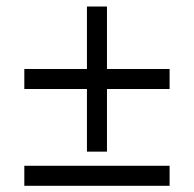

<svg xmlns="http://www.w3.org/2000/svg" viewBox="-20 -636 610 604"><path d="M253.5 -159H316.5V-356H513.5V-419H316.5V-615.5H253.5V-419H56.5V-356H253.5ZM56.5 -51.5H513.5V-114.5H56.5Z"/></svg>

Font: Hauora
Style: Regular
Weight: 400
Designer: Mikhail Sharanda
Foundry: WCYS & Co.
Version: Version 1.010